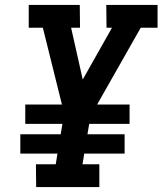

<svg xmlns="http://www.w3.org/2000/svg" viewBox="-20 -755 656 775"><path d="M126 0 125 -92H205L212 -135H62V-213H225L232 -255H82V-333H230L153 -643H96V-735H302L303 -643H267L314 -434L432 -643H410L409 -735H616V-643H548L372 -333H503V-255H340L333 -213H483V-135H320L313 -92H381V0Z"/></svg>

Font: Iosevka Etoile Semibold
Style: Italic
Weight: 600
Italic angle: -9°
Designer: Belleve Invis
Foundry: Belleve Invis
Version: Version 22.1.2; ttfautohint (v1.8.4)